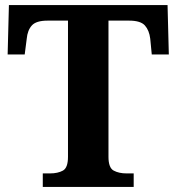

<svg xmlns="http://www.w3.org/2000/svg" viewBox="-20 -734 693 754"><path d="M148 0V-53H176Q207 -53 227 -64Q247 -75 247 -118V-653H167Q122 -653 105 -634Q88 -615 85 -582L77 -520H10L15 -714H638L643 -520H576L570 -582Q566 -615 549 -634Q532 -653 487 -653H406V-118Q406 -75 426.5 -64Q447 -53 477 -53H505V0Z"/></svg>

Font: Noto Serif Myanmar
Style: Bold
Weight: 700
Designer: Ben Mitchell and the Monotype Design Team
Foundry: Monotype Imaging Inc.
Version: Version 2.106; ttfautohint (v1.8.4.7-5d5b)